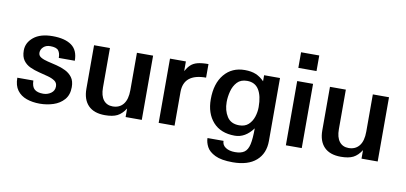

<svg xmlns="http://www.w3.org/2000/svg" viewBox="-73 -867 2705 1279"><g transform="rotate(10 1279.0 -227.5)"><path d="M408.2 -133.8Q408.2 -174.8 390.1 -199.2Q372.1 -223.6 343.3 -237.8Q314.5 -252 282.2 -259.8Q250 -267.6 221.2 -274.4Q192.4 -281.2 174.3 -292Q156.2 -302.7 156.2 -322.3Q156.2 -344.7 173.8 -361.3Q191.4 -377.9 219.7 -377.9Q261.7 -377.9 275.4 -360.4Q289.1 -342.8 289.1 -310.5H397.5Q397.5 -381.8 352.5 -414.1Q307.6 -446.3 224.6 -446.3Q141.6 -446.3 96.2 -409.2Q50.8 -372.1 50.8 -319.3Q50.8 -277.3 68.8 -252.4Q86.9 -227.5 115.7 -214.4Q144.5 -201.2 176.8 -193.4Q209 -185.5 237.8 -177.7Q266.6 -169.9 285.2 -157.2Q303.7 -144.5 303.7 -120.1Q303.7 -90.8 280.3 -74.2Q256.8 -57.6 227.5 -57.6Q188.5 -57.6 168.9 -74.2Q149.4 -90.8 148.4 -132.8H40Q40 -80.1 63.5 -48.3Q86.9 -16.6 127 -2.4Q167 11.7 216.8 11.7Q263.7 11.7 307.6 -2.4Q351.6 -16.6 379.9 -48.8Q408.2 -81.1 408.2 -133.8Z M905.3 0V-434.6H795.9V-182.6Q795.9 -119.1 770 -86.9Q744.1 -54.7 698.2 -54.7Q658.2 -54.7 635.7 -83.5Q613.3 -112.3 613.3 -167V-434.6H505.9V-140.6Q505.9 -67.4 544.4 -27.8Q583 11.7 657.2 11.7Q710 11.7 740.7 -3.9Q771.5 -19.5 795.9 -57.6V0Z M1278.3 -351.6V-443.4Q1232.4 -443.4 1204.6 -436Q1176.8 -428.7 1159.2 -412.1Q1141.6 -395.5 1127 -369.1V-434.6H1019.5V0H1127V-227.5Q1127 -351.6 1278.3 -351.6Z M1657.2 -218.8Q1657.2 -185.5 1646.5 -152.8Q1635.7 -120.1 1612.3 -98.6Q1588.9 -77.1 1549.8 -77.1Q1493.2 -77.1 1467.3 -118.2Q1441.4 -159.2 1441.4 -215.8Q1441.4 -251 1451.2 -288.6Q1460.9 -326.2 1484.9 -352.1Q1508.8 -377.9 1551.8 -377.9Q1605.5 -377.9 1631.3 -336.4Q1657.2 -294.9 1657.2 -218.8ZM1763.7 -8.8V-434.6H1656.2V-393.6Q1630.9 -419.9 1600.1 -433.1Q1569.3 -446.3 1524.4 -446.3Q1437.5 -446.3 1385.7 -384.3Q1334 -322.3 1334 -215.8Q1334 -120.1 1385.7 -62Q1437.5 -3.9 1533.2 -3.9Q1603.5 -3.9 1656.2 -75.2Q1656.2 -5.9 1647.5 33.2Q1638.7 72.3 1616.2 87.9Q1593.8 103.5 1553.7 103.5Q1514.6 103.5 1490.2 87.4Q1465.8 71.3 1465.8 43H1357.4Q1357.4 71.3 1373 101.6Q1388.7 131.8 1430.7 152.3Q1472.7 172.9 1549.8 172.9Q1653.3 172.9 1708.5 124.5Q1763.7 76.2 1763.7 -8.8Z M1987.3 0V-434.6H1879.9V0ZM1995.1 -522.5V-627.9H1872.1V-522.5Z M2501 0V-434.6H2391.6V-182.6Q2391.6 -119.1 2365.7 -86.9Q2339.8 -54.7 2293.9 -54.7Q2253.9 -54.7 2231.4 -83.5Q2209 -112.3 2209 -167V-434.6H2101.6V-140.6Q2101.6 -67.4 2140.1 -27.8Q2178.7 11.7 2252.9 11.7Q2305.7 11.7 2336.4 -3.9Q2367.2 -19.5 2391.6 -57.6V0Z"/></g></svg>

Font: Namkio Khamti
Style: Bold
Weight: 700
Designer: Debbi Hosken
Foundry: SIL International
Version: Version 3.917